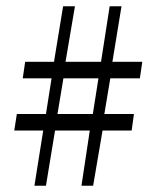

<svg xmlns="http://www.w3.org/2000/svg" viewBox="-20 -612 505 618"><path d="M278.8 -245.1 296.9 -359.9H184.1L165 -245.1ZM335 -359.9 315.9 -245.1H411.1L403.8 -191.9H310.1L279.8 -14.2H242.2L269 -191.9H157.2L127.9 -14.2H90.8L119.1 -191.9H25.9L34.2 -245.1H127.9L146 -359.9H53.2L61 -413.1H153.8L183.1 -591.8H221.2L190.9 -413.1H305.2L333 -591.8H371.1L341.8 -413.1H438L430.2 -359.9Z"/></svg>

Font: Linux Libertine Display
Style: Regular
Weight: 400
Designer: Philipp H. Poll
Foundry: Philipp H. Poll
Version: Version 5.0.9